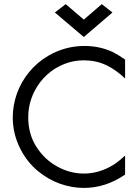

<svg xmlns="http://www.w3.org/2000/svg" viewBox="-20 -901 671 933"><path d="M62 -445.8Q82 -502.4 121.6 -550.8Q161.1 -599.1 216.8 -631.3Q297.9 -677.7 391.1 -677.7Q463.9 -677.7 527.3 -648.4Q552.2 -636.2 587.9 -611.8V-519.5Q542.5 -563 494.1 -585.4Q445.8 -607.9 386.2 -607.9Q338.4 -607.9 292.5 -590.1Q246.6 -572.3 209 -538.3Q171.4 -504.4 147.5 -457.5Q117.2 -397.9 117.2 -330.1Q117.2 -250.5 156.2 -188.5Q195.3 -126.5 257.8 -92Q320.3 -57.6 386.7 -57.6Q460.9 -57.6 528.8 -98.6Q552.2 -112.3 587.9 -145V-52.7Q493.7 12.2 387.2 12.2Q329.6 12.2 271.5 -8.3Q213.4 -28.8 163.3 -70.6Q113.3 -112.3 81.1 -173.3Q42 -247.6 42 -330.6Q42 -388.7 62 -445.8ZM387.2 -721.2 246.6 -840.3 299.3 -880.9 387.2 -805.7 474.6 -880.9 526.4 -840.3Z"/></svg>

Font: NMS Futura Pro Book
Style: Regular
Weight: 400
Designer: Blend3rman
Version: Version 0.1